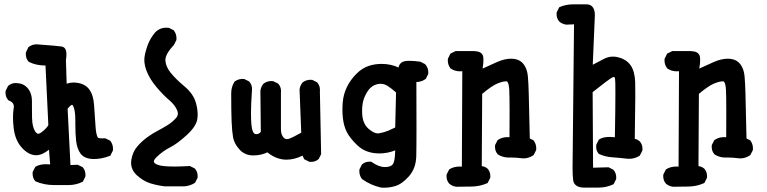

<svg xmlns="http://www.w3.org/2000/svg" viewBox="-20 -727 3540 886"><path d="M327.6 -156.2V-172.4Q327.6 -220.2 316.9 -239.3Q314.9 -243.2 312.5 -243.2Q308.6 -243.2 301.3 -235.8Q296.9 -231.4 292 -225.1L305.2 34.7L338.4 33.2L361.3 44.4L362.3 45.9Q374.5 59.6 374.5 80.1Q374.5 83 374 87.9L362.3 111.3L359.9 112.3Q331.1 127 295.9 127H229.5Q184.1 127 143.6 109.9L142.6 108.4Q130.4 94.7 130.4 74.2Q130.4 71.3 130.9 66.4L142.6 43.5L144.5 42Q163.1 30.8 191.4 30.8Q200.7 30.8 211.4 31.7L206.1 -36.1Q173.8 -10.7 147 -10.7Q130.4 -10.7 114.7 -18.6Q95.7 -28.3 79.1 -47.4Q49.3 -81.5 43 -136.7Q40 -163.6 40 -185.8Q40 -208 43 -226.1Q43.9 -230.5 43.9 -234.9Q43.9 -254.9 21 -263.2L19 -263.7L17.6 -265.6Q5.4 -279.3 5.4 -299.8Q5.4 -302.7 5.9 -307.6L17.1 -330.1L18.1 -331.1Q32.7 -343.8 52.2 -343.8Q57.6 -343.8 63.5 -342.8Q92.3 -340.3 110.4 -316.9Q127.4 -294.4 127.4 -261.2V-236.8Q127.4 -212.9 127.9 -182.6Q128.9 -140.1 143.1 -119.1L147 -114.7Q151.4 -109.9 156.2 -109.9Q163.1 -109.9 172.4 -117.2Q193.8 -133.8 203.1 -149.4L189.9 -424.8Q189 -424.8 183.8 -424.8Q178.7 -424.8 168.9 -425.8Q159.2 -426.8 149.9 -428.7Q130.9 -432.6 112.3 -441.9L111.3 -443.4Q99.1 -457 99.1 -477.5Q99.1 -480.5 99.6 -485.4L110.8 -508.8L112.3 -510.3Q128.4 -522.5 148.9 -522.5Q154.8 -522.5 161.1 -521.5Q244.1 -515.6 265.6 -512.2Q272.5 -510.7 276.9 -506.6Q281.2 -502.4 283.2 -497.6Q286.6 -488.8 286.6 -476.8Q286.6 -464.8 284.2 -449.7L287.6 -340.8Q303.2 -346.2 319.8 -346.2Q330.6 -346.2 342.8 -343.8Q377 -336.9 394 -311.5Q411.1 -286.6 414.1 -242.2L420.9 -143.1Q423.3 -108.9 429.7 -95.7Q432.1 -90.3 434.1 -90.3Q442.9 -88.4 452.1 -88.4Q457.5 -88.4 465.3 -88.9L488.8 -77.6L489.7 -76.2Q501.5 -60.5 501.5 -40Q501.5 -37.1 501 -32.2L488.8 -8.3Q463.9 1 446 3.9Q428.2 6.8 414.1 6.8Q369.6 6.8 351.1 -19Q335.4 -41 331.1 -78.1Q327.6 -109.9 327.6 -156.2Z M585 24.9Q585 18.6 585.9 11.2Q592.3 -26.9 613.3 -50.8Q633.3 -74.2 658.4 -92.8Q683.6 -111.3 708.5 -124Q732.4 -136.7 752 -148.9Q775.4 -163.1 792 -182.1Q800.8 -191.9 800.8 -203.1Q800.8 -210.4 796.9 -219.2Q786.6 -243.2 760.7 -265.1Q732.9 -288.6 702.1 -325.2Q670.9 -362.3 656.7 -398.9Q646 -426.8 646 -450.7Q646 -468.8 654.3 -496.6Q658.2 -510.7 663.6 -524.4Q674.8 -551.8 695.3 -576.7Q716.3 -599.1 747.1 -599.1Q752.4 -599.1 759.3 -598.6L781.7 -587.4L782.7 -585.9Q794.4 -570.3 794.4 -549.8Q794.4 -546.9 793.9 -542L782.7 -520Q743.2 -477.5 743.2 -450.2Q743.2 -448.7 743.2 -447.3Q745.6 -418 768.1 -390.6Q791.5 -361.8 831.1 -328.6Q873 -293.5 884.3 -251.5Q892.1 -223.1 892.1 -199.2Q892.1 -188 890.6 -177.7Q885.3 -143.6 841.8 -103.8Q798.3 -64 765.6 -47.4Q732.9 -30.8 706.1 -5.4Q689.9 9.3 689.9 18.6Q689.9 21.5 693.4 25.1Q696.8 28.8 703.6 31.7Q717.8 38.1 743.2 40Q760.7 41.5 787.4 41.5Q814 41.5 856 39.1L878.9 50.3L879.9 51.8Q892.1 65.4 892.1 85.9Q892.1 88.9 891.6 93.8L879.9 116.7Q856.9 130.9 831.5 132.8H831.1H739.7Q705.6 128.9 673.1 118.7Q640.6 108.4 610.8 81.1Q585 56.6 585 24.9Z M1163.1 -107.9Q1175.3 -107.9 1183.6 -118.7L1181.6 -308.1Q1184.1 -326.7 1195.8 -340.8Q1211.9 -353 1232.4 -353Q1235.4 -353 1240.2 -352.5L1263.7 -341.3L1264.6 -339.8Q1276.9 -326.2 1276.9 -305.7Q1276.9 -302.7 1276.4 -299.3V-130.9Q1276.4 -104 1289.6 -91.3Q1295.4 -85 1304.2 -85Q1310.1 -85 1317.6 -88.1Q1325.2 -91.3 1333.5 -95.2Q1349.6 -103 1370.1 -114.7L1362.3 -314Q1364.7 -332.5 1376.5 -346.7Q1392.6 -358.9 1413.1 -358.9Q1416 -358.9 1420.9 -358.4L1443.4 -347.2L1444.3 -345.7Q1456.5 -332 1456.5 -311.5Q1456.5 -308.6 1456.1 -305.2L1461.9 -15.6L1450.7 6.8L1449.2 7.8Q1435.5 20 1415 20Q1412.1 20 1407.2 19.5L1383.8 7.8L1376 -8.8Q1338.4 9.8 1301.8 9.8Q1255.9 9.8 1213.9 -23.9Q1184.6 -9.8 1148.4 -9.8Q1109.9 -9.8 1085.4 -36.9Q1061 -64 1055.7 -92.3Q1050.8 -119.1 1048.8 -165.5Q1046.9 -211.9 1046.9 -295.9Q1046.9 -325.7 1061.5 -349.1L1062.5 -350.1L1063.5 -351.1Q1079.1 -362.8 1099.6 -362.8Q1102.5 -362.8 1107.4 -362.3L1129.9 -351.1L1130.9 -349.6Q1143.1 -335.9 1143.1 -315.4Q1143.1 -312.5 1142.6 -309.1Q1138.2 -243.2 1138.2 -207.5Q1138.2 -171.9 1140.1 -152.8Q1143.1 -121.1 1152.3 -111.8Q1155.3 -108.9 1158.2 -108.4Q1161.1 -107.9 1163.1 -107.9Z M1740.7 -432.1Q1783.7 -432.1 1818.8 -415.5Q1823.2 -434.6 1837.9 -441.4Q1847.7 -446.3 1869.6 -446.3Q1889.2 -446.3 1919.4 -442.4L1941.4 -431.2L1942.4 -430.2Q1956.5 -414.1 1956.5 -393.1Q1956.5 -390.1 1956.1 -385.7L1944.8 -362.8L1942.9 -361.8Q1924.3 -348.6 1901.4 -348.6Q1901.9 -234.9 1901.9 -136.2Q1901.9 -37.6 1900.9 -5.9Q1899.4 49.8 1867.2 86.4Q1835.4 122.1 1804.7 131.3Q1779.8 139.2 1752 139.2Q1741.2 139.2 1738.8 138.7Q1691.9 128.4 1650.9 99.6L1649.9 98.6Q1638.2 83 1638.2 62.5Q1638.2 59.6 1638.7 54.7L1649.9 32.2L1651.4 31.2Q1665 19 1685.5 19Q1688.5 19 1694.3 19.5L1695.8 21Q1728 43.9 1756.3 43.9Q1785.6 43.9 1794.4 28.3Q1802.7 13.7 1803.7 -33.2Q1768.6 -19 1731 -19Q1667.5 -19 1628.4 -57.1Q1595.2 -88.9 1580.8 -116.9Q1566.4 -145 1562.5 -180.7Q1560.1 -200.7 1560.1 -219Q1560.1 -237.3 1561.5 -253.4Q1564.5 -292 1580.8 -325.4Q1597.2 -358.9 1624.8 -386.5Q1652.3 -414.1 1686 -424.3Q1711.9 -432.1 1740.7 -432.1ZM1735.8 -340.3Q1732.4 -340.3 1728.5 -339.8Q1705.1 -336.9 1688 -320.3Q1672.9 -304.7 1661.1 -276.4Q1650.9 -251.5 1650.9 -216.3Q1650.9 -208 1651.4 -199.7Q1654.3 -155.3 1681.6 -131.8Q1706.1 -111.3 1724.1 -111.3Q1726.6 -111.3 1728.5 -111.8Q1750 -115.2 1770.5 -123.5L1803.7 -138.7L1807.6 -300.3Q1788.1 -317.9 1768.6 -330.6Q1753.4 -340.3 1735.8 -340.3Z M2340.8 0H2326.7Q2299.8 0 2276.9 -14.6L2276.4 -15.6Q2264.2 -29.3 2264.2 -49.8Q2264.2 -52.7 2264.6 -57.6L2276.4 -80.6L2277.8 -81.5Q2296.9 -94.2 2321.3 -94.2Q2326.2 -94.2 2331.1 -93.8Q2331.5 -147.5 2331.5 -212.9Q2331.5 -278.3 2330.1 -310.3Q2328.6 -342.3 2320.8 -350.1Q2319.3 -351.6 2317.9 -351.6Q2316.4 -351.6 2314.9 -351.6Q2299.3 -351.6 2274.2 -341.1Q2249 -330.6 2205.1 -293.9L2203.1 39.6Q2218.8 41.5 2230 51.3Q2242.7 65.4 2242.7 85.9Q2242.7 88.9 2242.2 93.8L2230.5 117.2L2227.5 118.7Q2195.3 132.8 2159.2 133.8Q2123 134.8 2085.9 134.8H2085.4Q2066.9 132.3 2053.2 120.6Q2040.5 106.4 2040.5 85.9Q2040.5 83 2041 78.1L2052.7 55.2L2054.7 53.7Q2074.7 41.5 2100.6 41.5Q2106 41.5 2111.3 42L2113.3 -398.4Q2108.4 -397.9 2101.1 -397.9Q2093.8 -397.9 2085 -399.9Q2071.3 -402.8 2059.1 -411.1Q2046.4 -427.7 2046.4 -448.2Q2046.4 -451.7 2046.9 -456.1L2058.6 -479.5L2082 -491.2H2168H2168.5Q2201.2 -490.2 2208.5 -470.2Q2210.9 -463.9 2210.9 -449.5Q2210.9 -435.1 2207 -410.6Q2241.2 -426.8 2275.1 -441.4Q2309.1 -456.1 2337.9 -456.1Q2377.9 -456.1 2397 -429.7Q2413.1 -408.2 2416 -373.8Q2418.9 -339.4 2419.9 -296.4L2424.8 -87.9L2441.9 -79.6L2442.9 -78.1Q2454.6 -62.5 2454.6 -42Q2454.6 -39.1 2454.1 -34.2L2442.4 -11.2L2440.9 -10.3Q2419.9 3.9 2396 3.9Q2390.1 3.9 2383.8 2.9Q2361.3 0 2340.8 0Z M2817.4 -93.8Q2819.8 -224.6 2819.8 -297.9Q2819.8 -353.5 2818.4 -361.8Q2817.4 -369.1 2814.9 -371.1Q2814 -372.1 2813 -372.1Q2812 -372.1 2809.6 -371.3Q2807.1 -370.6 2803.7 -368.7Q2782.2 -355.5 2714.8 -301.8L2716.8 46.9L2788.1 44.9L2810.5 56.2L2811.5 57.6Q2823.7 71.3 2823.7 91.8Q2823.7 94.7 2823.2 99.6L2811.5 123Q2793.5 131.3 2776.6 135Q2759.8 138.7 2741.7 138.7H2673.8Q2638.7 137.7 2628.4 116.2Q2626 111.3 2625 105Q2622.1 84 2622.1 48.3L2628.9 -614.7L2593.3 -613.3Q2574.7 -615.7 2561 -627.4Q2553.7 -635.7 2551 -644.8Q2548.3 -653.8 2548.3 -662.1Q2548.3 -665.5 2548.8 -669.9L2560.5 -693.4L2563.5 -694.8Q2592.3 -707 2625 -707H2687.5Q2703.1 -706.5 2712.4 -697.3Q2725.1 -684.6 2725.1 -656.7Q2725.1 -656.2 2715.3 -428.2L2766.6 -455.1Q2786.6 -465.8 2809.1 -465.8Q2822.3 -465.8 2835.4 -461.9Q2872.1 -452.1 2890.6 -424.8Q2909.2 -397.9 2911.1 -347.7Q2911.6 -331.1 2911.6 -279.3Q2911.6 -227.5 2909.2 -86.4Q2921.4 -84 2932.1 -74.7Q2944.8 -60.5 2944.8 -40Q2944.8 -37.1 2944.3 -32.2L2932.6 -9.3L2930.7 -7.8Q2908.7 5.9 2882.3 5.9Q2876 5.9 2864.7 4.4Q2837.9 1 2807.1 -1Q2774.4 -2.9 2744.6 -16.1L2743.2 -17.1Q2731 -30.3 2731 -49.8Q2731 -54.2 2731.9 -60.1L2743.2 -82.5L2744.6 -83.5Q2762.2 -95.2 2793.5 -95.2Q2804.7 -95.2 2817.4 -93.8Z M3340.8 0H3326.7Q3299.8 0 3276.9 -14.6L3276.4 -15.6Q3264.2 -29.3 3264.2 -49.8Q3264.2 -52.7 3264.6 -57.6L3276.4 -80.6L3277.8 -81.5Q3296.9 -94.2 3321.3 -94.2Q3326.2 -94.2 3331.1 -93.8Q3331.5 -147.5 3331.5 -212.9Q3331.5 -278.3 3330.1 -310.3Q3328.6 -342.3 3320.8 -350.1Q3319.3 -351.6 3317.9 -351.6Q3316.4 -351.6 3314.9 -351.6Q3299.3 -351.6 3274.2 -341.1Q3249 -330.6 3205.1 -293.9L3203.1 39.6Q3218.8 41.5 3230 51.3Q3242.7 65.4 3242.7 85.9Q3242.7 88.9 3242.2 93.8L3230.5 117.2L3227.5 118.7Q3195.3 132.8 3159.2 133.8Q3123 134.8 3085.9 134.8H3085.4Q3066.9 132.3 3053.2 120.6Q3040.5 106.4 3040.5 85.9Q3040.5 83 3041 78.1L3052.7 55.2L3054.7 53.7Q3074.7 41.5 3100.6 41.5Q3106 41.5 3111.3 42L3113.3 -398.4Q3108.4 -397.9 3101.1 -397.9Q3093.8 -397.9 3085 -399.9Q3071.3 -402.8 3059.1 -411.1Q3046.4 -427.7 3046.4 -448.2Q3046.4 -451.7 3046.9 -456.1L3058.6 -479.5L3082 -491.2H3168H3168.5Q3201.2 -490.2 3208.5 -470.2Q3210.9 -463.9 3210.9 -449.5Q3210.9 -435.1 3207 -410.6Q3241.2 -426.8 3275.1 -441.4Q3309.1 -456.1 3337.9 -456.1Q3377.9 -456.1 3397 -429.7Q3413.1 -408.2 3416 -373.8Q3418.9 -339.4 3419.9 -296.4L3424.8 -87.9L3441.9 -79.6L3442.9 -78.1Q3454.6 -62.5 3454.6 -42Q3454.6 -39.1 3454.1 -34.2L3442.4 -11.2L3440.9 -10.3Q3419.9 3.9 3396 3.9Q3390.1 3.9 3383.8 2.9Q3361.3 0 3340.8 0Z"/></svg>

Font: Bakudai
Style: Bold
Weight: 700
Version: Version 1.48